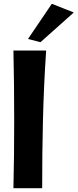

<svg xmlns="http://www.w3.org/2000/svg" viewBox="-20 -1003 410 1015"><path d="M51 -736C54 -612 55 -488 55 -364C55 -245 54 -127 51 -8H203C203 -249 207 -491 224 -736ZM254 -983 128 -797 194 -780 370 -937Z"/></svg>

Font: Galindo
Style: Regular
Weight: 400
Designer: Astigmatic (AOETI)
Foundry: Astigmatic (AOETI)
Version: Version 1.000